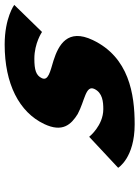

<svg xmlns="http://www.w3.org/2000/svg" viewBox="90 -658 583 802"><g transform="rotate(-90 381.0 -256.5)"><path d="M596.3 -528C433 -528 314.4 -468 264.5 -363C227.9 -286 262.8 -250 306.1 -223C362 -193 428.4 -190 410.8 -153C394.6 -119 356.9 -116 326.6 -116C257.7 -116 211.1 -175 211.1 -175L81.6 -54C81.6 -54 122.8 15 263.1 15C390.2 15 543.4 -9 615.2 -160C665.1 -265 595.2 -303 529.6 -324C483 -338 443.2 -346 456.1 -373C467.5 -397 490.2 -404 537.4 -404C602.7 -404 649 -372 649 -372L762.1 -488C762.1 -488 708.1 -528 596.3 -528Z"/></g></svg>

Font: Hussar
Style: BdSuprExtOblFive
Weight: 700
Foundry: Cannot Into Space Fonts
Version: Version 2.00